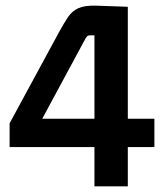

<svg xmlns="http://www.w3.org/2000/svg" viewBox="-20 -659 594 679"><path d="M432 0H314V-148L323 -139H14V-223L188 -544Q206 -577 220.5 -598.5Q235 -620 257 -630Q279 -640 319 -639L432 -635V-231L423 -239H526V-139H423L432 -148ZM283 -524 125 -231 118 -239H323L314 -231V-534H299Q292 -534 289.5 -532Q287 -530 283 -524Z"/></svg>

Font: Gemunu Libre ExtraLight
Style: Bold
Weight: 700
Version: Version 1.100